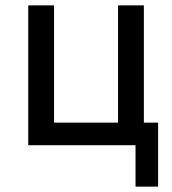

<svg xmlns="http://www.w3.org/2000/svg" viewBox="-20 -540 640 714"><path d="M484 154V0H85V-520H181V-84H419V-520H515V-84H568V154Z"/></svg>

Font: Iosevka Medium Extended
Style: Regular
Weight: 500
Width: 7
Monospace: yes
Designer: Belleve Invis
Foundry: Belleve Invis
Version: Version 32.5.0; ttfautohint (v1.8.4)